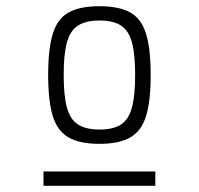

<svg xmlns="http://www.w3.org/2000/svg" viewBox="-20 -834 640 618"><path d="M300 -371Q237 -371 201 -391.5Q165 -412 150 -460Q135 -508 135 -593Q135 -677 150 -725.5Q165 -774 201 -794Q237 -814 300 -814Q363 -814 399 -794Q435 -774 450 -725.5Q465 -677 465 -593Q465 -508 450 -460Q435 -412 399 -391.5Q363 -371 300 -371ZM300 -417Q344 -417 369 -433Q394 -449 404.5 -487.5Q415 -526 415 -593Q415 -660 404.5 -698Q394 -736 369 -752Q344 -768 300 -768Q257 -768 231.5 -752Q206 -736 195.5 -698Q185 -660 185 -593Q185 -526 195.5 -487.5Q206 -449 231.5 -433Q257 -417 300 -417ZM120 -236V-282H480V-236Z"/></svg>

Font: Victor Mono Thin Thin
Style: Regular
Weight: 250
Monospace: yes
Version: Version 1.561;gftools[0.9.30]